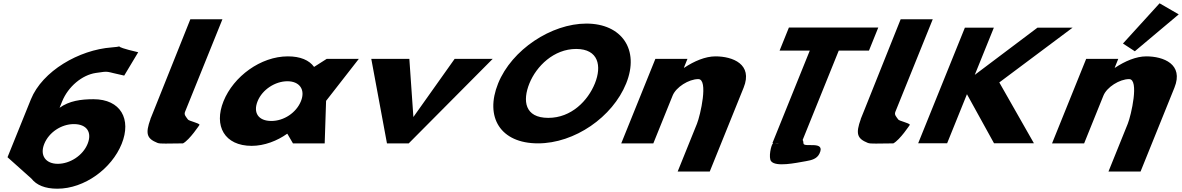

<svg xmlns="http://www.w3.org/2000/svg" viewBox="-20 -870 7172 1165"><path d="M818.6 -553C724.5 -574.7 705.2 -584.7 702.9 -588.3C698.8 -586.8 687.2 -584.4 657.7 -582.3C460 -567.8 236.8 -438.9 167.4 -267L25.6 84L171 214C201.5 253 253.1 275 327.9 275C492.9 275 657.7 153 718.3 3C778.9 -147 712.3 -268 547.3 -268C470.3 -268 400.2 -258 341.5 -216L356.8 -254C393.6 -345 478.3 -415.1 561.4 -427.4C650.2 -440.4 613.5 -436.4 733.6 -411.3ZM511.5 3C482.8 74 404.3 124 330.6 124C258 124 219.9 74 248.6 3C276.9 -67 352.1 -117 428 -117C507.2 -117 539.8 -67 511.5 3ZM702.9 -588.3C701.3 -590.8 708 -590.2 702.9 -588.3Z M1134.9 -753H1329.6L1102.6 -191C1095.5 -173 1108.5 -161.8 1120.2 -145C1126.5 -135.7 1186.4 -124 1191 -113C1191 -113 1130.6 -21.3 1090.4 0C997.9 0 953.3 4.3 935.3 -3C871.4 -28.9 860.5 -57.6 893.2 -148L892.7 -148L900.2 -166.5C904.1 -176.7 908.5 -187.5 913.3 -199L913.7 -200Z M1336.3 -256C1275.7 -106 1342.3 15 1507.3 15C1584.3 15 1662.9 -16 1721.6 -58H1723.8L1757.6 0H1950.1L1958.6 -258L2157.4 -513H1962.7L1885.7 -464C1856 -505 1802.6 -528 1726.7 -528C1561.7 -528 1396.9 -406 1336.3 -256ZM1543.1 -256C1571.8 -327 1650.3 -377 1724 -377C1796.6 -377 1834.7 -327 1806 -256C1777.7 -186 1702.5 -136 1626.6 -136C1547.4 -136 1514.8 -186 1543.1 -256Z M2463.8 -513H2232.8L2328 0H2460L2969.8 -513H2738.8L2488.3 -160Z M3002.5 -363.9C2919.8 -159.1 3016.4 -0.1 3244.5 -0.1C3466.1 -0.1 3696.8 -159.1 3779.5 -363.9C3862.3 -568.8 3752.3 -726.9 3538.1 -726.9C3325.9 -726.9 3085.3 -568.8 3002.5 -363.9ZM3192.3 -363.9C3234.6 -468.5 3340.4 -573 3476 -573C3612.5 -573 3632 -468.5 3589.7 -363.9C3547.5 -259.4 3447.3 -154.8 3307 -154.8C3163 -154.8 3150.1 -259.4 3192.3 -363.9Z M3749.5 0H3944.2L4061.3 -290C4081.9 -341 4158.9 -390 4217.2 -390C4279.9 -390 4229.5 -170 4208.9 -119L4091.8 171H4286.5L4492.1 -338C4549.9 -481 4424.8 -528 4321.4 -528C4259.8 -528 4192 -499 4131.8 -459H4129.6L4151.4 -513H3956.7Z M4710.3 -562.9H4893.5L4666.9 -1.9L4671.2 -1.8C4658 9.2 4642.1 87 4658.7 108C4687.7 144.6 4807.1 119 4869.9 108C4905.3 102 4936.6 93.7 4951.8 63C4993.5 -21 4855.9 28.7 4855.2 0C4855 -9.2 4853.3 -16 4850.3 -20.9L5069.3 -562.9H5252.6L5309.2 -703.1H4766.9ZM4709.8 -1.1C4700.1 -0.1 4690.6 -0.1 4681.5 -1.6Z M5444.9 -753H5639.6L5412.6 -191C5405.5 -173 5418.5 -161.8 5430.2 -145C5436.5 -135.7 5496.4 -124 5501 -113C5501 -113 5440.6 -21.3 5400.4 0C5307.9 0 5263.3 4.3 5245.3 -3C5181.4 -28.9 5170.5 -57.6 5203.2 -148L5202.7 -148L5210.2 -166.5C5214.1 -176.7 5218.5 -187.5 5223.3 -199L5223.7 -200Z M6253.4 -0.9 6043.5 -369.8 6488.1 -702.1H6275L5894.6 -415.7L6010.4 -702.1H5834.6L5551.3 -0.9H5727L5847.2 -298.4L6011.3 -0.9Z M6793.8 -605.9 6865.8 -558.9 7132.2 -782.8 7016 -850ZM6363.5 0H6558.2L6675.3 -290C6695.9 -341 6772.9 -390 6831.2 -390C6893.9 -390 6843.5 -170 6822.9 -119L6705.8 171H6900.5L7106.1 -338C7163.9 -481 7038.8 -528 6935.4 -528C6873.8 -528 6806 -499 6745.8 -459H6743.6L6765.4 -513H6570.7Z"/></svg>

Font: Hussar
Style: BdWideOblFour
Weight: 700
Foundry: Cannot Into Space Fonts
Version: Version 2.00